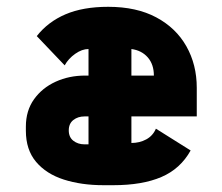

<svg xmlns="http://www.w3.org/2000/svg" viewBox="-20 -530 652 564"><path d="M284 14Q219 14 167.5 -2.5Q116 -19 86 -54.5Q56 -90 56 -146V-158Q56 -205 80 -238.5Q104 -272 143.5 -290Q183 -308 230 -308H240V-386Q221 -386 201 -372Q181 -358 170 -338L88 -424Q121 -466 172.5 -488Q224 -510 298 -510Q381 -510 439 -479Q497 -448 527.5 -394Q558 -340 558 -272V-188H366V-110Q390 -110 409.5 -120.5Q429 -131 438 -152L540 -88Q510 -34 454 -10Q398 14 313 14ZM366 -308H432Q432 -341 414 -361.5Q396 -382 366 -386ZM228 -106H240V-188H228Q209 -188 195.5 -177.5Q182 -167 182 -147Q182 -127 195.5 -116.5Q209 -106 228 -106Z"/></svg>

Font: Space Mono
Style: Bold
Weight: 700
Monospace: yes
Designer: Colophon Foundry + Benjamin Critton
Foundry: Colophon Foundry & Benjamin Critton
Version: Version 1.003; ttfautohint (v1.8.4.7-5d5b)